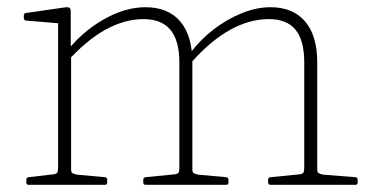

<svg xmlns="http://www.w3.org/2000/svg" viewBox="-20 -512 1027 532"><path d="M729 0Q723 0 723 -6V-14Q723 -20 729 -21L810 -29Q818 -30 820.5 -33.5Q823 -37 823 -47V-339Q823 -400 799 -429.5Q775 -459 725 -459Q617 -459 511 -340L507 -365Q535 -402 572 -430.5Q609 -459 650 -475.5Q691 -492 729 -492Q792 -492 825.5 -452.5Q859 -413 859 -339V-43Q859 -35 862.5 -32.5Q866 -30 876 -28L965 -21Q971 -20 971 -14V-6Q971 0 965 0ZM59 0Q53 0 53 -6V-14Q53 -20 59 -21L128 -29Q136 -30 138.5 -33.5Q141 -37 141 -47V-327H177V-43Q177 -35 180.5 -32.5Q184 -30 194 -28L271 -21Q277 -20 277 -14V-6Q277 0 271 0ZM383 0Q377 0 377 -6V-14Q377 -20 383 -21L464 -29Q472 -30 474.5 -33.5Q477 -37 477 -47V-339Q477 -399 452.5 -429Q428 -459 378 -459Q271 -459 165 -340L161 -365Q206 -423 266 -457.5Q326 -492 383 -492Q446 -492 479.5 -452.5Q513 -413 513 -339V-43Q513 -35 516.5 -32.5Q520 -30 530 -28L607 -21Q613 -20 613 -14V-6Q613 0 607 0ZM141 -327V-471L160 -446L52 -455Q46 -456 46 -462V-469Q46 -475 52 -476L156 -491Q169 -493 172.5 -490.5Q176 -488 176 -480V-392L177 -374V-327Z"/></svg>

Font: Hahmlet Thin
Style: Regular
Weight: 250
Version: Version 1.002